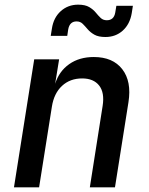

<svg xmlns="http://www.w3.org/2000/svg" viewBox="-20 -805 640 825"><path d="M40 0 127 -550H234L217 -445Q234 -499 277.5 -529.5Q321 -560 383 -560Q465 -560 505.5 -507.5Q546 -455 532 -366L474 0H366L421 -350Q430 -407 406 -437.5Q382 -468 333 -468Q281 -468 246.5 -436Q212 -404 203 -347L148 0ZM433 -646Q403 -646 385.5 -656Q368 -666 357 -679Q346 -692 335.5 -702.5Q325 -713 309 -713Q279 -713 273 -678L269 -651H198L203 -682Q210 -729 241 -757Q272 -785 316 -785Q346 -785 363.5 -774.5Q381 -764 391.5 -751Q402 -738 412.5 -728Q423 -718 439 -718Q469 -718 475 -750L480 -780H551L546 -748Q538 -701 507.5 -673.5Q477 -646 433 -646Z"/></svg>

Font: JetBrains Mono NL SemiBold
Style: Italic
Weight: 600
Italic angle: -9°
Monospace: yes
Designer: Philipp Nurullin, Konstantin Bulenkov
Foundry: JetBrains
Version: Version 2.305; ttfautohint (v1.8.4.7-5d5b)